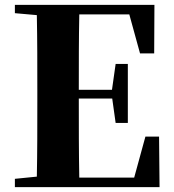

<svg xmlns="http://www.w3.org/2000/svg" viewBox="-20 -767 714 787"><path d="M554 -548H612L613 -747H41V-713L131 -705C133 -602 133 -499 133 -395V-351C133 -247 133 -144 131 -43L41 -34V0H634L632 -207H576L530 -39H305C303 -143 303 -249 303 -360V-363H440L454 -263H504V-505H454L439 -399H303C303 -505 303 -608 305 -708H510Z"/></svg>

Font: Noto Serif CJK HK Black
Style: Regular
Weight: 900
Designer: Ryoko NISHIZUKA 西塚涼子 (kana & ideographs); Frank Grießhammer (Latin, Greek & Cyrillic); Wenlong ZHANG 张文龙 (bopomofo); San
Foundry: Adobe
Version: Version 2.001;hotconv 1.1.0;makeotfexe 2.6.0